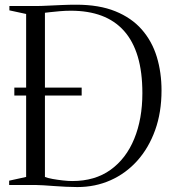

<svg xmlns="http://www.w3.org/2000/svg" viewBox="-20 -768 713 797"><path d="M301 8.5Q278 8.5 252.8 7.2Q227.5 6 203.5 4.2Q179.5 2.5 160.5 1.2Q141.5 0 130.5 0H18V-18L88.5 -33.5V-710L19 -725V-743H129.5Q150 -743 178.5 -744.5Q207 -746 237.8 -747.2Q268.5 -748.5 296.5 -748.5Q391.5 -748.5 458.8 -721.2Q526 -694 568.5 -645.5Q611 -597 630.8 -532.2Q650.5 -467.5 650.5 -392.5Q650.5 -301.5 624 -227.8Q597.5 -154 550 -101Q502.5 -48 439 -19.8Q375.5 8.5 301 8.5ZM280 -16.5Q374 -16.5 438.8 -63Q503.5 -109.5 537.2 -191.8Q571 -274 571 -381.5Q571 -469 551.8 -533.2Q532.5 -597.5 494.8 -639.8Q457 -682 401.8 -702.8Q346.5 -723.5 274 -723.5Q251.5 -723.5 228.2 -721.5Q205 -719.5 187.8 -717.5Q170.5 -715.5 166.5 -715V-33.5Q177.5 -29 198 -25.2Q218.5 -21.5 241 -19Q263.5 -16.5 280 -16.5ZM39.5 -371.5V-404.5H319V-371.5Z"/></svg>

Font: Merriweather 144pt Light
Style: Regular
Weight: 300
Version: Version 2.100